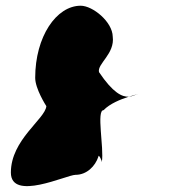

<svg xmlns="http://www.w3.org/2000/svg" viewBox="-20 -730 608 671"><path d="M18 -127C18 -25 213 -119 244 -119C283 -119 313 -149 324 -183C324 -194 339 -164 335 -164H336C344 -214 316 -345 342 -345C364 -368 402 -383 430 -392C407 -391 375 -405 326 -478C319 -507 382 -542 374 -602C373 -654 304 -710 262 -710C177 -710 103 -602 103 -458C103 -420 140 -362 142 -359C138 -314 18 -242 18 -127ZM430 -392C443 -393 453 -399 464 -402C460 -401 447 -397 430 -392ZM464 -402H466Z"/></svg>

Font: Ampere
Style: UltCnd
Weight: 400
Version: Version 1